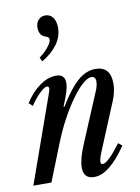

<svg xmlns="http://www.w3.org/2000/svg" viewBox="-102 -911 717 983"><g transform="rotate(-10 257.0 -419.0)"><path d="M308 10.5Q252 10.5 252 -47.5Q252 -91 282 -162.5L392 -424Q402.5 -449.5 402.5 -470Q402.5 -496 380.5 -496Q360.5 -496 333.2 -471.5Q306 -447 275.8 -404.8Q245.5 -362.5 216.5 -308.8Q187.5 -255 164 -196.5L86 0H-8L150.5 -446.5Q154 -457.5 156.2 -464.2Q158.5 -471 158.5 -475.5Q158.5 -488 148 -488Q135 -488 108.8 -462.2Q82.5 -436.5 60.5 -402.5L41.5 -420Q74 -472 117.2 -503.2Q160.5 -534.5 204 -534.5Q249.5 -534.5 249.5 -489.5Q249.5 -470 241.5 -443.5Q233.5 -417 214.5 -372L219 -370.5Q272.5 -458 316.2 -495.8Q360 -533.5 408 -533.5Q486.5 -533.5 486.5 -444.5Q486.5 -401 467.5 -356.5L365.5 -110.5Q359 -95 355 -81.5Q351 -68 351 -60.5Q351 -47.5 361.5 -47.5Q388.5 -47.5 457 -139L476.5 -123.5Q386 10.5 308 10.5ZM147.5 -619 137.5 -640Q152 -650 167.5 -665.2Q183 -680.5 193.5 -696.2Q204 -712 204 -722.5Q204 -735.5 190 -739.5Q170 -745.5 161.5 -759Q153 -772.5 153 -791.5Q153 -818 167.5 -833Q182 -848 203 -848Q227 -848 242 -828.8Q257 -809.5 257 -774.5Q257 -728.5 227.8 -688.5Q198.5 -648.5 147.5 -619Z"/></g></svg>

Font: Libre Caslon Condensed Medium Italic
Style: Regular
Weight: 500
Italic angle: -22.583°
Designer: Pablo Impallari, Rodrigo Fuenzalida, Katja Schimmel, Ertekin Erdin
Foundry: Pablo Impallari, Rodrigo Fuenzalida
Version: Version 2.000; ttfautohint (v1.8.4.7-5d5b);gftools[0.9.33]